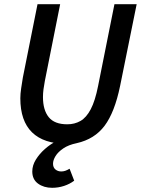

<svg xmlns="http://www.w3.org/2000/svg" viewBox="-20 -674 672 916"><path d="M229 222Q189 222 161.5 202Q134 182 134 144Q134 115 151 87.5Q168 60 194 37Q220 14 248 0L297 12Q189 12 133 -42.5Q77 -97 77 -205Q77 -227 81 -253Q85 -279 89 -304L159 -654H267L194 -288Q190 -267 187.5 -248Q185 -229 185 -211Q185 -149 212.5 -115Q240 -81 301 -81Q336 -81 364 -97Q392 -113 413 -153Q434 -193 448 -264L526 -654H632L553 -264Q527 -138 479 -74Q431 -10 346 9Q307 17 282 34Q257 51 245 70.5Q233 90 233 107Q233 125 244.5 134.5Q256 144 272 144Q282 144 291 141Q300 138 312 131L334 188Q313 204 285.5 213Q258 222 229 222Z"/></svg>

Font: Source Sans 3 ExtraLight SemiBold
Style: Italic
Weight: 600
Italic angle: -11°
Version: Version 3.052;hotconv 1.1.0;makeotfexe 2.6.0